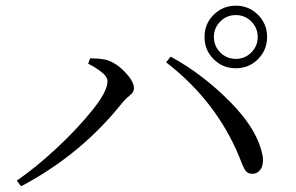

<svg xmlns="http://www.w3.org/2000/svg" viewBox="-20 -741 1040 675"><path d="M809 -501Q763 -501 731 -533Q699 -565 699 -611Q699 -657 731 -689Q763 -721 809 -721Q855 -721 887 -689Q919 -657 919 -611Q919 -565 887 -533Q855 -501 809 -501ZM809 -688Q777 -688 754.5 -665.5Q732 -643 732 -611Q732 -579 754.5 -556.5Q777 -534 809 -534Q841 -534 863.5 -556.5Q886 -579 886 -611Q886 -643 863.5 -665.5Q841 -688 809 -688ZM358 -455Q358 -472 334.5 -489.5Q311 -507 290 -517L297 -536Q308 -536 324 -535Q340 -534 356 -530Q390 -519 420.5 -486.5Q451 -454 451 -431Q451 -417 438 -407Q425 -397 411 -381Q266 -198 54 -86L39 -106Q106 -152 179 -220Q252 -288 305 -354Q358 -420 358 -455ZM904 -189Q907 -161 896 -145.5Q885 -130 868 -130Q849 -130 840.5 -145Q832 -160 821 -190Q740 -386 564 -522L580 -542Q692 -481 790 -382Q888 -283 904 -189Z"/></svg>

Font: Han-Nom Khai
Style: Regular
Weight: 400
Version: Version 1.200;June 22, 2023;FontCreator 14.0.0.2814 64-bit